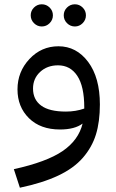

<svg xmlns="http://www.w3.org/2000/svg" viewBox="-20 -607 543 900"><path d="M175.8 -482.9Q154.8 -482.9 139.4 -498.3Q124 -513.7 124 -535.2Q124 -556.6 139.4 -571.8Q154.8 -586.9 175.8 -586.9Q197.3 -586.9 212.6 -571.8Q228 -556.6 228 -535.2Q228 -513.7 212.6 -498.3Q197.3 -482.9 175.8 -482.9ZM331.1 -482.9Q309.6 -482.9 294.2 -498.3Q278.8 -513.7 278.8 -535.2Q278.8 -556.6 294.2 -571.8Q309.6 -586.9 331.1 -586.9Q352.1 -586.9 367.4 -571.8Q382.8 -556.6 382.8 -535.2Q382.8 -513.7 367.4 -498.3Q352.1 -482.9 331.1 -482.9ZM253.9 -390.1Q338.4 -390.1 393.3 -316.7Q448.2 -243.2 448.2 -117.2Q448.2 -36.6 429.7 23.4Q411.1 83.5 368.2 132.8Q325.2 182.1 252.4 216.3Q179.7 250.5 73.2 272.9L44.9 186Q198.2 152.3 273.2 101.3Q348.1 50.3 367.2 -27.8Q330.1 0 261.2 0Q169.4 0 115.7 -53Q62 -106 62 -188Q62 -270.5 117.9 -330.3Q173.8 -390.1 253.9 -390.1ZM289.1 -84Q335 -84 375 -98.1V-103Q375 -202.1 342.3 -251.5Q309.6 -300.8 252 -300.8Q201.2 -300.8 168 -269.8Q134.8 -238.8 134.8 -191.9Q134.8 -140.1 172.9 -112.1Q210.9 -84 289.1 -84Z"/></svg>

Font: FiraGO
Style: Regular
Weight: 400
Designer: bBox Type
Foundry: bBox Type GmbH
Version: Version 1.001;PS 001.001;hotconv 1.0.88;makeotf.lib2.5.64775